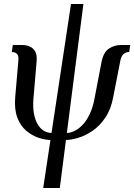

<svg xmlns="http://www.w3.org/2000/svg" viewBox="-20 -690 671 960"><path d="M306 10 311 -25Q333 -25 355 -36.5Q377 -48 396 -69Q415 -90 429.5 -121.5Q444 -153 452 -194L488 -382Q498 -430 525.5 -447.5Q553 -465 584 -465H631L626 -430Q610 -430 598.5 -420.5Q587 -411 582 -388L546 -204Q535 -144 507 -102.5Q479 -61 443.5 -36.5Q408 -12 371.5 -1Q335 10 306 10ZM236 10Q206 10 173 -1Q140 -12 111 -36.5Q82 -61 66.5 -102.5Q51 -144 56 -204L72 -388Q74 -412 64.5 -421Q55 -430 39 -430L44 -465H91Q111 -465 128.5 -457.5Q146 -450 156 -432.5Q166 -415 163 -382L147 -194Q144 -155 149.5 -123.5Q155 -92 167.5 -70Q180 -48 198.5 -36.5Q217 -25 241 -25ZM196 250 335 -670H397L279 250Z"/></svg>

Font: Brygada 1918 Medium
Style: Italic
Weight: 500
Italic angle: -8°
Designer: Mateusz Machalski | Borys Kosmynka | Przemek Hoffer
Foundry: NIEPODLEGLA 2018
Version: Version 3.006